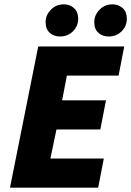

<svg xmlns="http://www.w3.org/2000/svg" viewBox="-20 -864 604 884"><path d="M26 0 156 -650H552L526 -516H288L266 -402H468L442 -268H240L212 -134H458L432 0ZM256 -696Q228 -696 209 -713Q190 -730 190 -762Q190 -794 214 -819Q238 -844 274 -844Q302 -844 321 -826.5Q340 -809 340 -778Q340 -744 316 -720Q292 -696 256 -696ZM480 -696Q452 -696 433 -713Q414 -730 414 -762Q414 -794 438 -819Q462 -844 498 -844Q526 -844 545 -826.5Q564 -809 564 -778Q564 -744 540 -720Q516 -696 480 -696Z"/></svg>

Font: Source Sans 3 Black
Style: Italic
Weight: 900
Italic angle: -11°
Designer: Paul D. Hunt
Foundry: Adobe
Version: Version 3.052;hotconv 1.1.0;makeotfexe 2.6.0